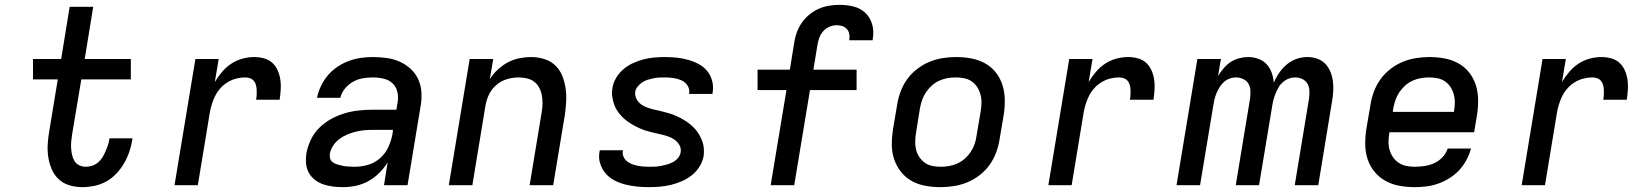

<svg xmlns="http://www.w3.org/2000/svg" viewBox="-20 -763 6790 791"><path d="M319 8Q292 8 266.5 0.5Q241 -7 222.5 -24Q204 -41 193.5 -65Q183 -89 179 -115Q175 -141 176.5 -168Q178 -195 183 -223L218 -436H116V-520H232L267 -735H364L329 -520H519V-436H315L277 -209Q275 -195 273.5 -180.5Q272 -166 273 -152Q274 -138 277 -124.5Q280 -111 287 -99.5Q294 -88 306.5 -82Q319 -76 333 -76Q346 -76 359 -80Q372 -84 383 -93Q394 -102 401 -113Q408 -124 413.5 -136.5Q419 -149 423.5 -161.5Q428 -174 430 -186L431 -193H526L524 -182Q520 -158 511.5 -134Q503 -110 489.5 -87.5Q476 -65 457.5 -46Q439 -27 416 -14.5Q393 -2 368 3Q343 8 319 8Z M699 0 785 -520H881L865 -425Q878 -447 895 -467Q912 -487 933.5 -501Q955 -515 979.5 -521.5Q1004 -528 1027 -528Q1048 -528 1068 -522.5Q1088 -517 1102 -504Q1116 -491 1124 -473Q1132 -455 1135 -434.5Q1138 -414 1136.5 -393.5Q1135 -373 1132 -352H1035Q1037 -362 1037.5 -372.5Q1038 -383 1037.5 -393Q1037 -403 1034.5 -412.5Q1032 -422 1026 -429.5Q1020 -437 1010.5 -440.5Q1001 -444 990 -444Q972 -444 954 -439.5Q936 -435 919 -425Q902 -415 888.5 -400Q875 -385 866.5 -368Q858 -351 852.5 -333Q847 -315 844 -297L795 0Z M1393 8Q1372 8 1351.5 5.5Q1331 3 1312 -3.5Q1293 -10 1277.5 -22Q1262 -34 1252.5 -51Q1243 -68 1241 -88.5Q1239 -109 1242 -130Q1247 -158 1260 -186Q1273 -214 1295 -236Q1317 -258 1344.5 -273Q1372 -288 1401 -296.5Q1430 -305 1459 -308Q1488 -311 1516 -311H1613L1618 -341Q1622 -363 1617 -384.5Q1612 -406 1597 -420Q1582 -434 1560 -439Q1538 -444 1516 -444Q1495 -444 1474.5 -440.5Q1454 -437 1435 -426.5Q1416 -416 1401.5 -398.5Q1387 -381 1382 -360H1286Q1291 -385 1302.5 -409Q1314 -433 1331 -453Q1348 -473 1370.5 -488Q1393 -503 1417.5 -512Q1442 -521 1466.5 -524.5Q1491 -528 1516 -528Q1545 -528 1573.5 -524Q1602 -520 1626.5 -509Q1651 -498 1671 -480Q1691 -462 1702.5 -437.5Q1714 -413 1716 -384.5Q1718 -356 1713 -327L1659 0H1562L1577 -94Q1562 -70 1542 -50Q1522 -30 1497 -16.5Q1472 -3 1445.5 2.5Q1419 8 1393 8ZM1442 -76Q1469 -76 1496.5 -84Q1524 -92 1546 -111.5Q1568 -131 1580 -157.5Q1592 -184 1597 -211L1599 -228H1516Q1499 -228 1481.5 -226.5Q1464 -225 1446 -220.5Q1428 -216 1411 -209Q1394 -202 1378.5 -190.5Q1363 -179 1352.5 -163Q1342 -147 1339 -130Q1338 -121 1339.5 -112.5Q1341 -104 1346.5 -98.5Q1352 -93 1359.5 -89.5Q1367 -86 1375 -84Q1383 -82 1391.5 -80Q1400 -78 1408 -77.5Q1416 -77 1424.5 -76.5Q1433 -76 1442 -76Z M1829 0 1915 -520H2012L1998 -437Q2012 -459 2031.5 -477Q2051 -495 2073 -506.5Q2095 -518 2119.5 -523Q2144 -528 2167 -528Q2195 -528 2221.5 -520Q2248 -512 2267 -494Q2286 -476 2296 -451.5Q2306 -427 2310 -400Q2314 -373 2312.5 -345Q2311 -317 2307 -289L2259 0H2162L2212 -303Q2215 -320 2215 -337.5Q2215 -355 2212 -371.5Q2209 -388 2201 -402.5Q2193 -417 2180.5 -426.5Q2168 -436 2151 -440Q2134 -444 2117 -444Q2093 -444 2069 -437Q2045 -430 2025.5 -413.5Q2006 -397 1995 -374.5Q1984 -352 1980 -328L1926 0Z M2654 8Q2628 8 2603.5 5.5Q2579 3 2555.5 -3Q2532 -9 2511 -20Q2490 -31 2475 -48.5Q2460 -66 2452.5 -89.5Q2445 -113 2450 -138L2451 -144H2547L2546 -142Q2544 -129 2548.5 -118Q2553 -107 2562 -99.5Q2571 -92 2582 -87.5Q2593 -83 2605 -80.5Q2617 -78 2629 -77Q2641 -76 2654 -76Q2666 -76 2678.5 -76.5Q2691 -77 2703.5 -79.5Q2716 -82 2728.5 -85.5Q2741 -89 2753 -95.5Q2765 -102 2773.5 -112.5Q2782 -123 2784 -135Q2787 -152 2779 -165.5Q2771 -179 2759 -187.5Q2747 -196 2732.5 -201Q2718 -206 2702.5 -209.5Q2687 -213 2671.5 -216.5Q2656 -220 2641.5 -224.5Q2627 -229 2613 -235.5Q2599 -242 2586 -249.5Q2573 -257 2561 -266Q2549 -275 2539 -286Q2529 -297 2521 -310Q2513 -323 2508.5 -337.5Q2504 -352 2502 -367.5Q2500 -383 2503 -400Q2506 -421 2518 -441.5Q2530 -462 2548 -477.5Q2566 -493 2588 -503Q2610 -513 2631.5 -518.5Q2653 -524 2675.5 -526Q2698 -528 2719 -528Q2744 -528 2768 -525.5Q2792 -523 2815 -516.5Q2838 -510 2858.5 -499Q2879 -488 2893.5 -470.5Q2908 -453 2914 -429.5Q2920 -406 2916 -382L2915 -376H2819V-378Q2822 -396 2812.5 -410.5Q2803 -425 2787.5 -432Q2772 -439 2754.5 -441.5Q2737 -444 2719 -444Q2708 -444 2696 -443.5Q2684 -443 2672 -440.5Q2660 -438 2648.5 -434.5Q2637 -431 2626.5 -424Q2616 -417 2607.5 -407Q2599 -397 2597 -385Q2595 -369 2602.5 -355Q2610 -341 2622 -332.5Q2634 -324 2649 -319Q2664 -314 2679.5 -310.5Q2695 -307 2709.5 -303.5Q2724 -300 2739 -295.5Q2754 -291 2768 -284.5Q2782 -278 2795 -270.5Q2808 -263 2819.5 -254Q2831 -245 2841.5 -234Q2852 -223 2859.5 -210Q2867 -197 2872.5 -183Q2878 -169 2879.5 -153Q2881 -137 2879 -121Q2875 -98 2862 -77Q2849 -56 2830 -41Q2811 -26 2789 -16.5Q2767 -7 2744.5 -1.5Q2722 4 2699 6Q2676 8 2654 8Z M3155 0 3220 -392H3101V-476H3234L3252 -587Q3255 -608 3262.5 -629Q3270 -650 3283 -669Q3296 -688 3314.5 -703Q3333 -718 3353.5 -727Q3374 -736 3395.5 -739.5Q3417 -743 3439 -743Q3469 -743 3497 -736Q3525 -729 3545 -710Q3565 -691 3573 -663Q3581 -635 3576 -605L3575 -597H3479V-600Q3481 -613 3478.5 -624.5Q3476 -636 3468 -644.5Q3460 -653 3448.5 -656Q3437 -659 3425 -659Q3410 -659 3394.5 -651.5Q3379 -644 3369 -631.5Q3359 -619 3354 -603.5Q3349 -588 3347 -573L3331 -476H3509V-392H3317L3252 0Z M3855 8Q3823 8 3792.5 2.5Q3762 -3 3736 -17.5Q3710 -32 3691.5 -55.5Q3673 -79 3663.5 -107.5Q3654 -136 3654 -167.5Q3654 -199 3659 -231L3676 -331Q3680 -358 3690 -385Q3700 -412 3717 -436Q3734 -460 3758 -478.5Q3782 -497 3808.5 -508Q3835 -519 3863 -523.5Q3891 -528 3918 -528Q3950 -528 3980.5 -522.5Q4011 -517 4037.5 -502.5Q4064 -488 4082.5 -464.5Q4101 -441 4110 -412.5Q4119 -384 4119.5 -352.5Q4120 -321 4115 -289L4098 -189Q4094 -162 4084 -135Q4074 -108 4057 -84Q4040 -60 4016 -41.5Q3992 -23 3965.5 -12Q3939 -1 3910.5 3.5Q3882 8 3855 8ZM3856 -76Q3873 -76 3890 -79Q3907 -82 3924 -89.5Q3941 -97 3955 -109.5Q3969 -122 3979 -137Q3989 -152 3995 -169Q4001 -186 4003 -203L4020 -303Q4023 -321 4023.5 -338.5Q4024 -356 4019.5 -373Q4015 -390 4006 -404Q3997 -418 3983.5 -427.5Q3970 -437 3952.5 -440.5Q3935 -444 3917 -444Q3900 -444 3883 -441Q3866 -438 3849.5 -430.5Q3833 -423 3819 -410.5Q3805 -398 3795 -383Q3785 -368 3779 -351Q3773 -334 3770 -317L3754 -217Q3751 -199 3750.5 -181.5Q3750 -164 3754 -147Q3758 -130 3767.5 -116Q3777 -102 3790 -92.5Q3803 -83 3820.5 -79.5Q3838 -76 3856 -76Z M4299 0 4385 -520H4481L4465 -425Q4478 -447 4495 -467Q4512 -487 4533.5 -501Q4555 -515 4579.5 -521.5Q4604 -528 4627 -528Q4648 -528 4668 -522.5Q4688 -517 4702 -504Q4716 -491 4724 -473Q4732 -455 4735 -434.5Q4738 -414 4736.5 -393.5Q4735 -373 4732 -352H4635Q4637 -362 4637.5 -372.5Q4638 -383 4637.5 -393Q4637 -403 4634.5 -412.5Q4632 -422 4626 -429.5Q4620 -437 4610.5 -440.5Q4601 -444 4590 -444Q4572 -444 4554 -439.5Q4536 -435 4519 -425Q4502 -415 4488.5 -400Q4475 -385 4466.5 -368Q4458 -351 4452.5 -333Q4447 -315 4444 -297L4395 0Z M4827 0 4913 -520H5010L4998 -450Q5008 -466 5021 -481.5Q5034 -497 5050 -507.5Q5066 -518 5085 -523Q5104 -528 5122 -528Q5144 -528 5164.5 -520.5Q5185 -513 5198.5 -498Q5212 -483 5219 -463.5Q5226 -444 5228 -422Q5237 -444 5250.5 -463.5Q5264 -483 5282 -498Q5300 -513 5322 -520.5Q5344 -528 5366 -528Q5388 -528 5407.5 -521Q5427 -514 5440.5 -499.5Q5454 -485 5461.5 -466Q5469 -447 5471.5 -426.5Q5474 -406 5472.5 -384.5Q5471 -363 5467 -341L5411 0H5314L5373 -357Q5375 -373 5374.5 -389Q5374 -405 5366.5 -418Q5359 -431 5345 -437.5Q5331 -444 5315 -444Q5302 -444 5289 -439Q5276 -434 5265 -424.5Q5254 -415 5247 -402.5Q5240 -390 5235 -377.5Q5230 -365 5226.5 -352Q5223 -339 5221 -325L5167 0H5071L5130 -357Q5132 -373 5131.5 -389Q5131 -405 5123.5 -418Q5116 -431 5101.5 -437.5Q5087 -444 5072 -444Q5058 -444 5045 -439Q5032 -434 5021.5 -424.5Q5011 -415 5003.5 -402.5Q4996 -390 4991 -377.5Q4986 -365 4983 -352Q4980 -339 4978 -325L4924 0Z M5808 8Q5776 8 5745.5 2.5Q5715 -3 5688.5 -17.5Q5662 -32 5643 -55Q5624 -78 5614.5 -106.5Q5605 -135 5604.5 -167Q5604 -199 5609 -231L5626 -331Q5630 -358 5640 -385Q5650 -412 5667 -436Q5684 -460 5708 -478.5Q5732 -497 5758.5 -508Q5785 -519 5813 -523.5Q5841 -528 5868 -528Q5900 -528 5930.5 -522.5Q5961 -517 5987.5 -502.5Q6014 -488 6032.5 -464.5Q6051 -441 6060 -412.5Q6069 -384 6069.5 -352.5Q6070 -321 6065 -289L6053 -218H5704V-217Q5701 -199 5700.5 -181Q5700 -163 5704.5 -146.5Q5709 -130 5718.5 -116Q5728 -102 5742 -92.5Q5756 -83 5773 -79.5Q5790 -76 5808 -76Q5828 -76 5848.5 -79Q5869 -82 5888 -90.5Q5907 -99 5922.5 -115Q5938 -131 5944 -151H6040Q6034 -127 6021.5 -104Q6009 -81 5991.5 -62Q5974 -43 5951.5 -29Q5929 -15 5905 -6.5Q5881 2 5856.5 5Q5832 8 5808 8ZM5718 -302H5970V-303Q5973 -321 5973.5 -338.5Q5974 -356 5969.5 -373Q5965 -390 5956 -404Q5947 -418 5933.5 -427.5Q5920 -437 5902.5 -440.5Q5885 -444 5867 -444Q5850 -444 5833 -441Q5816 -438 5799.5 -430.5Q5783 -423 5769 -410.5Q5755 -398 5745 -383Q5735 -368 5729 -351Q5723 -334 5720 -317Z M6249 0 6335 -520H6431L6415 -425Q6428 -447 6445 -467Q6462 -487 6483.5 -501Q6505 -515 6529.5 -521.5Q6554 -528 6577 -528Q6598 -528 6618 -522.5Q6638 -517 6652 -504Q6666 -491 6674 -473Q6682 -455 6685 -434.5Q6688 -414 6686.5 -393.5Q6685 -373 6682 -352H6585Q6587 -362 6587.5 -372.5Q6588 -383 6587.5 -393Q6587 -403 6584.5 -412.5Q6582 -422 6576 -429.5Q6570 -437 6560.5 -440.5Q6551 -444 6540 -444Q6522 -444 6504 -439.5Q6486 -435 6469 -425Q6452 -415 6438.5 -400Q6425 -385 6416.5 -368Q6408 -351 6402.5 -333Q6397 -315 6394 -297L6345 0Z"/></svg>

Font: Iosevka Custom Medium Oblique
Style: Regular
Weight: 500
Italic angle: -9°
Designer: Belleve Invis
Foundry: Belleve Invis
Version: Version 27.0.1